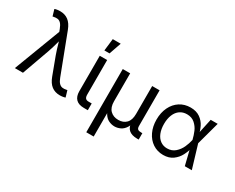

<svg xmlns="http://www.w3.org/2000/svg" viewBox="-124 -1265 2412 1973"><g transform="rotate(30 1082.5 -278.5)"><path d="M235.8 -550.8 224.6 -580.1Q210 -618.2 193.1 -636.2Q176.3 -654.3 155.8 -657.7Q135.3 -661.1 105.5 -654.8L96.7 -652.8L74.2 -729Q82.5 -733.4 100.8 -736.3Q119.1 -739.3 138.7 -739.3Q196.3 -739.3 236.6 -708.7Q276.9 -678.2 301.8 -612.8L479 -147.9Q493.2 -110.4 510.3 -92Q527.3 -73.7 548.1 -69.8Q568.8 -65.9 598.1 -72.3L606.9 -74.2L629.4 1.5Q621.1 5.4 603.3 8.5Q585.4 11.7 564.9 11.7Q507.8 11.7 467.5 -18.8Q427.2 -49.3 402.8 -114.7L324.7 -323.7Q306.2 -373.5 282.2 -460Q266.6 -515.1 264.6 -521H296.9Q285.2 -481.9 276.9 -449.7Q268.6 -418.9 258.8 -385.7Q249 -352.5 238.8 -323.7L122.6 0H26.4Z M718.8 -125V-545.9H806.6V-136.7Q806.6 -106.9 818.1 -93.5Q829.6 -80.1 854 -80.1H892.1V0H845.2Q781.7 0 750.2 -32.2Q718.8 -64.5 718.8 -125ZM749 -760.7H843.3L793.5 -617.2H732.4Z M991.7 -545.9H1079.6V-214.8Q1079.6 -142.1 1116.2 -106Q1152.8 -69.8 1211.9 -69.8Q1270.5 -69.8 1305.7 -105.7Q1340.8 -141.6 1340.8 -214.8V-545.9H1428.7V-123.5Q1428.7 -96.7 1440.4 -86.2Q1452.1 -75.7 1481.4 -75.7H1495.6V0H1478Q1410.6 0 1376.7 -31Q1342.8 -62 1342.8 -122.6V-171.9H1363.3Q1363.3 -105 1339.1 -64.9Q1314.9 -24.9 1280.5 -8.5Q1246.1 7.8 1211.4 7.8Q1176.8 7.8 1142.3 -8.5Q1107.9 -24.9 1084 -64.9Q1060.1 -105 1060.1 -171.9H1079.6V204.1H991.7Z M1551.3 -270.5Q1551.3 -353 1582.3 -417.2Q1613.3 -481.4 1668.7 -517.1Q1724.1 -552.7 1794.9 -552.7Q1863.3 -552.7 1908.2 -521Q1953.1 -489.3 1976.3 -442.1Q1999.5 -395 2008.8 -342.3H2040.5L2043.5 -274.4L2126 0H2043L1976.1 -274.4Q1964.4 -323.2 1946 -366Q1927.7 -408.7 1890.9 -441.4Q1854 -474.1 1797.4 -474.1Q1749.5 -474.1 1714.1 -449.5Q1678.7 -424.8 1659.7 -378.7Q1640.6 -332.5 1640.6 -270Q1640.6 -208.5 1659.2 -162.6Q1677.7 -116.7 1712.2 -91.8Q1746.6 -66.9 1792.5 -66.9Q1848.1 -66.9 1886.5 -100.6Q1924.8 -134.3 1945.6 -180.2Q1966.3 -226.1 1976.1 -271.5L2035.2 -545.9H2118.2L2043.5 -271.5L2040.5 -206.5H2013.2Q2000 -151.9 1975.3 -103.8Q1950.7 -55.7 1905 -22Q1859.4 11.7 1791 11.7Q1721.2 11.7 1666.7 -24.4Q1612.3 -60.5 1581.8 -124.8Q1551.3 -189 1551.3 -270.5Z"/></g></svg>

Font: Inter RS Variable
Style: Regular
Weight: 400
Designer: Rasmus Andersson (customised by Maria Ramos and Noel Pretorius)
Foundry: rsms
Version: Version 3.001;Glyphs 3.2.3 (3260)